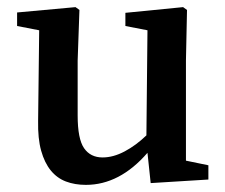

<svg xmlns="http://www.w3.org/2000/svg" viewBox="-20 -504 633 539"><path d="M565 -40V0L403 10L394 -75Q316 15 221 15Q190 15 165 5.5Q140 -4 122.5 -25.5Q105 -47 95.5 -81Q86 -115 87 -165L90 -419L28 -431V-469L192 -484L203 -476L198 -334V-180Q198 -114 216 -88Q234 -62 268 -62Q298 -62 330 -79Q362 -96 391 -124L394 -419L332 -431V-468L494 -484L505 -476L502 -334V-53Z"/></svg>

Font: Source Serif Pro Semibold
Style: Regular
Weight: 600
Designer: Frank Grießhammer
Foundry: Adobe Systems Incorporated
Version: Version 1.014;PS Version 1.0;hotconv 1.0.73;makeotf.lib2.5.5